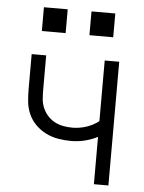

<svg xmlns="http://www.w3.org/2000/svg" viewBox="-52 -762 604 804"><g transform="rotate(5 250.0 -360.0)"><path d="M373 0V-199Q348 -186 319.5 -179Q291 -172 262 -172Q235 -172 208 -176.5Q181 -181 156.5 -193Q132 -205 112.5 -224.5Q93 -244 82 -269Q71 -294 68.5 -321Q66 -348 66 -375V-520H127V-375Q127 -356 128.5 -337Q130 -318 137.5 -300Q145 -282 158 -267.5Q171 -253 188 -244Q205 -235 224 -231.5Q243 -228 262 -228Q292 -228 321 -237.5Q350 -247 373 -265V-520H434V0ZM300 -620V-720H400V-620ZM100 -620V-720H200V-620Z"/></g></svg>

Font: Iosevka Fixed SS04 Light
Style: Regular
Weight: 300
Monospace: yes
Designer: Belleve Invis
Foundry: Belleve Invis
Version: Version 32.5.0